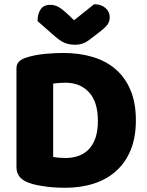

<svg xmlns="http://www.w3.org/2000/svg" viewBox="-20 -874 699 910"><path d="M288 16Q271 16 249 15Q227 14 203.5 11Q180 8 156.5 3.5Q133 -1 113 -9Q58 -30 58 -82V-549Q58 -570 69.5 -581.5Q81 -593 101 -600Q144 -614 192 -618.5Q240 -623 278 -623Q356 -623 419.5 -604Q483 -585 528.5 -545.5Q574 -506 599 -446Q624 -386 624 -304Q624 -224 600 -164.5Q576 -105 531.5 -64.5Q487 -24 425 -4Q363 16 288 16ZM232 -130Q243 -128 259 -126.5Q275 -125 289 -125Q323 -125 351.5 -135Q380 -145 400.5 -166Q421 -187 432.5 -220.5Q444 -254 444 -301Q444 -391 402 -436.5Q360 -482 290 -482Q276 -482 261.5 -481Q247 -480 232 -478ZM331 -778 426 -854Q459 -854 479.5 -836.5Q500 -819 500 -793Q500 -773 490.5 -759Q481 -745 454 -724L399 -682Q387 -673 371 -667.5Q355 -662 335 -662Q308 -662 286.5 -671Q265 -680 239 -703L158 -774Q158 -808 172.5 -829.5Q187 -851 218 -851Q238 -851 255.5 -842Q273 -833 305 -803Z"/></svg>

Font: Baloo Thambi
Style: Regular
Weight: 400
Designer: Aadarsh Rajan and Ek Type
Foundry: Ek Type
Version: Version 1.100;PS 1.000;hotconv 1.0.88;makeotf.lib2.5.647800;